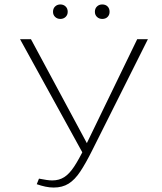

<svg xmlns="http://www.w3.org/2000/svg" viewBox="-20 -834 729 862"><path d="M221 8Q203 8 184 4Q165 0 145 -7L155 -32Q176 -28 189.5 -26Q203 -24 215 -24Q245 -24 268 -38.5Q291 -53 312.5 -85.5Q334 -118 360 -171L596 -658H644L393 -157Q365 -101 340.5 -64Q316 -27 288 -9.5Q260 8 221 8ZM354 -142 70 -658H119L382 -169ZM251 -749Q237 -749 227.5 -758Q218 -767 218 -781Q218 -796 227.5 -805Q237 -814 251 -814Q265 -814 274.5 -805Q284 -796 284 -781Q284 -767 274.5 -758Q265 -749 251 -749ZM439 -749Q425 -749 415.5 -758Q406 -767 406 -781Q406 -796 415.5 -805Q425 -814 439 -814Q454 -814 463 -805Q472 -796 472 -781Q472 -767 463 -758Q454 -749 439 -749Z"/></svg>

Font: Ysabeau ExtraLight
Style: Regular
Weight: 250
Designer: Christian Thalmann (Catharsis Fonts)
Version: Version 2.002